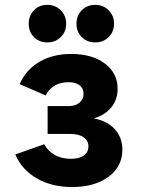

<svg xmlns="http://www.w3.org/2000/svg" viewBox="-20 -740 569 772"><path d="M269.5 12Q188.5 12 128 -22.8Q67.5 -57.5 41.5 -119L157.5 -160Q191.5 -101.5 265.5 -101.5Q299 -101.5 317.2 -114.8Q335.5 -128 335.5 -151.5Q335.5 -174.5 316.2 -188Q297 -201.5 262 -201.5H171.5V-313.5H255.5Q283.5 -313.5 299.8 -327.2Q316 -341 316 -363Q316 -385 300 -397.2Q284 -409.5 255.5 -409.5Q191.5 -409.5 163.5 -356.5L59 -401.5Q84.5 -460 138.5 -491.5Q192.5 -523 266 -523Q351 -523 402 -484.2Q453 -445.5 453 -383Q453 -340 428 -308.8Q403 -277.5 357 -264Q412.5 -253.5 442.2 -219.8Q472 -186 472 -138Q472 -71 416.8 -29.5Q361.5 12 269.5 12ZM363.5 -569.5Q330 -569.5 308.8 -590.8Q287.5 -612 287.5 -644.5Q287.5 -677 308.8 -698.8Q330 -720.5 363.5 -720.5Q395 -720.5 416.8 -698.8Q438.5 -677 438.5 -644.5Q438.5 -612 416.8 -590.8Q395 -569.5 363.5 -569.5ZM170.5 -569.5Q137.5 -569.5 116.5 -590.8Q95.5 -612 95.5 -644.5Q95.5 -677 116.5 -698.8Q137.5 -720.5 170.5 -720.5Q202.5 -720.5 224.2 -698.8Q246 -677 246 -644.5Q246 -612 224.2 -590.8Q202.5 -569.5 170.5 -569.5Z"/></svg>

Font: Overpass ExtraBold
Style: Regular
Weight: 800
Designer: Delve Withrington, Dave Bailey, Thomas Jockin
Foundry: Delve Fonts LLC
Version: Version 4.000; ttfautohint (v1.8.3)